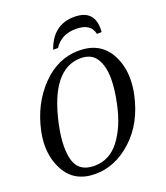

<svg xmlns="http://www.w3.org/2000/svg" viewBox="-170 -1069 1036 1197"><g transform="rotate(-20 348.0 -470.0)"><path d="M255.9 12.7Q117.2 12.7 57.1 -98.1Q17.6 -170.9 17.6 -259.3Q17.6 -305.2 28.3 -355.5Q64 -522.9 171.6 -634.3Q279.3 -745.6 418.5 -745.6Q559.6 -745.6 621.1 -635.3Q661.6 -562.5 661.6 -471.2Q661.6 -422.9 650.4 -369.1Q612.8 -192.9 500.5 -90.1Q388.2 12.7 255.9 12.7ZM267.6 -37.1Q368.2 -37.1 434.1 -123.8Q500 -210.4 529.3 -349.1Q549.3 -442.4 549.3 -511.7Q549.3 -595.2 517.3 -646.2Q485.4 -697.3 414.1 -697.3Q218.8 -697.3 145.5 -356.4Q128.4 -274.9 128.4 -214.8Q128.4 -119.6 162.4 -78.4Q196.3 -37.1 267.6 -37.1ZM593.3 -805.2H561.5Q546.9 -878.9 448.7 -878.9Q350.6 -878.9 303.7 -805.2H271.5Q322.8 -953.1 464.4 -953.1Q594.2 -953.1 594.2 -827.6Q594.2 -816.9 593.3 -805.2Z"/></g></svg>

Font: Munson
Style: Italic
Weight: 400
Italic angle: -12°
Designer: Paul James MIller
Foundry: High-Logic / Made with FontCreator
Version: Version 2.10;May 5, 2019;FontCreator 11.5.0.2430 64-bit